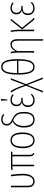

<svg xmlns="http://www.w3.org/2000/svg" viewBox="1638 -2424 985 4302"><g transform="rotate(-90 2131.0 -272.5)"><path d="M366.2 -520Q388.2 -382.8 388.2 -254.9Q388.2 -122.6 340.6 -56.4Q293 9.8 216.8 9.8Q159.2 9.8 123 -28.3Q86.9 -66.4 86.9 -136.2V-520H121.1V-138.2Q121.1 -79.1 147.2 -50Q173.3 -21 217.8 -21Q245.6 -21 268.8 -33Q292 -44.9 311.5 -70.8Q331.1 -96.7 342 -144Q353 -191.4 353 -255.9Q353 -376 332 -520Z M881.8 -488.8H814V-102.1Q814 -68.4 822.5 -51Q831.1 -33.7 852.5 -22.9L842.8 4.9Q808.6 -8.8 794.2 -32.5Q779.8 -56.2 779.8 -101.1V-488.8L590.8 -487.8V0H556.6V-487.8H541Q504.4 -487.8 481 -479L470.7 -507.8Q498 -520 539.6 -520H881.8Z M1139.2 -530.8Q1222.7 -530.8 1268.6 -463.6Q1314.5 -396.5 1314.5 -262.2Q1314.5 -128.9 1267.6 -59.6Q1220.7 9.8 1138.2 9.8Q1055.2 9.8 1008.8 -59.3Q962.4 -128.4 962.4 -258.8Q962.4 -391.6 1009.8 -461.2Q1057.1 -530.8 1139.2 -530.8ZM1139.2 -500Q1072.3 -500 1035.2 -440.7Q998 -381.3 998 -258.8Q998 -139.2 1034.4 -80.1Q1070.8 -21 1138.2 -21Q1205.6 -21 1242.4 -80.6Q1279.3 -140.1 1279.3 -262.2Q1279.3 -500 1139.2 -500Z M1618.2 -488.8Q1674.3 -462.9 1707.8 -431.2Q1741.2 -399.4 1758.1 -350.8Q1774.9 -302.2 1774.9 -231Q1774.9 9.8 1601.1 9.8Q1517.6 9.8 1471.4 -50Q1425.3 -109.9 1425.3 -231.9Q1425.3 -415.5 1562 -483.9Q1513.2 -509.3 1491.2 -538.8Q1469.2 -568.4 1469.2 -611.8Q1469.2 -666.5 1506.3 -702.6Q1543.5 -738.8 1605 -738.8Q1642.1 -738.8 1671.1 -727.3Q1700.2 -715.8 1730 -692.9L1711.9 -669.9Q1684.1 -690.4 1660.4 -699.2Q1636.7 -708 1605 -708Q1557.6 -708 1530.8 -681.9Q1503.9 -655.8 1503.9 -610.8Q1503.9 -570.3 1527.1 -545.2Q1550.3 -520 1618.2 -488.8ZM1601.1 -21Q1670.9 -21 1705.6 -70.8Q1740.2 -120.6 1740.2 -231Q1740.2 -329.1 1708 -380.9Q1675.8 -432.6 1589.4 -471.2Q1460.9 -411.1 1460.9 -231.9Q1460.9 -21 1601.1 -21Z M2029.3 -745.1 2066.9 -743.2 2053.2 -602.1H2029.3ZM2042 -530.8Q2113.3 -530.8 2169.9 -484.9L2153.3 -460.9Q2101.1 -500 2043.9 -500Q1993.7 -500 1965.3 -471.7Q1937 -443.4 1937 -395Q1937 -348.6 1966.8 -318.4Q1996.6 -288.1 2045.9 -288.1H2094.2L2089.8 -257.8H2043Q1981.4 -257.8 1951.2 -228.3Q1920.9 -198.7 1920.9 -138.2Q1920.9 -82.5 1952.1 -51.8Q1983.4 -21 2038.1 -21Q2077.6 -21 2104.7 -33.9Q2131.8 -46.9 2161.1 -73.2L2181.2 -53.2Q2119.6 9.8 2038.1 9.8Q1970.7 9.8 1928 -30Q1885.3 -69.8 1885.3 -139.2Q1885.3 -200.7 1914.8 -234.1Q1944.3 -267.6 1994.1 -273.9Q1901.9 -300.3 1901.9 -395Q1901.9 -457.5 1941.2 -494.1Q1980.5 -530.8 2042 -530.8Z M2397.5 -182.1 2545.4 189 2513.7 198.2 2378.4 -151.9 2243.7 196.8 2210.4 192.9 2361.8 -183.1Q2312 -322.8 2279.3 -392.3Q2246.6 -461.9 2208.5 -515.1L2240.7 -527.8Q2278.3 -470.7 2308.3 -405Q2338.4 -339.4 2379.4 -211.9L2494.6 -523.9L2528.8 -520Z M2786.1 -738.8Q2874.5 -738.8 2915.8 -651.6Q2957 -564.5 2957 -369.1Q2957 -168 2915.8 -79.1Q2874.5 9.8 2783.2 9.8Q2692.9 9.8 2652.1 -78.4Q2611.3 -166.5 2611.3 -367.2Q2611.3 -499.5 2631.3 -582.3Q2651.4 -665 2689.5 -701.9Q2727.5 -738.8 2786.1 -738.8ZM2786.1 -708Q2713.9 -708 2680.9 -633.8Q2647.9 -559.6 2646 -383.8H2922.4Q2921.4 -501.5 2906.2 -573Q2891.1 -644.5 2862.1 -676.3Q2833 -708 2786.1 -708ZM2783.2 -21Q2855.5 -21 2888.2 -98.1Q2920.9 -175.3 2922.4 -354H2646Q2646.5 -177.2 2679.7 -99.1Q2712.9 -21 2783.2 -21Z M3287.6 -530.8Q3344.2 -530.8 3374.5 -490.5Q3404.8 -450.2 3404.8 -379.9V200.2L3370.6 193.8V-376Q3370.6 -437.5 3348.6 -469.2Q3326.7 -501 3283.7 -501Q3202.6 -501 3138.7 -377.9V0H3104.5V-354Q3104.5 -448.7 3086.9 -521L3117.7 -525.9Q3130.9 -486.3 3135.7 -419.9Q3166 -473.1 3202.4 -502Q3238.8 -530.8 3287.6 -530.8Z M3858.4 -516.1 3662.1 -271 3834.5 -56.2Q3848.6 -38.6 3858.4 -30.5Q3868.2 -22.5 3880.4 -19L3870.1 7.8Q3852.5 4.9 3839.8 -4.9Q3827.1 -14.6 3810.1 -36.1L3623 -270L3831.1 -530.8ZM3596.2 -525.9Q3617.2 -443.8 3617.2 -355V0H3583V-354Q3583 -448.7 3565.4 -521Z M4101.1 -530.8Q4172.4 -530.8 4229 -484.9L4212.4 -460.9Q4160.2 -500 4103 -500Q4052.7 -500 4024.4 -471.7Q3996.1 -443.4 3996.1 -395Q3996.1 -348.6 4025.9 -318.4Q4055.7 -288.1 4105 -288.1H4153.3L4148.9 -257.8H4102.1Q4040.5 -257.8 4010.3 -228.3Q3980 -198.7 3980 -138.2Q3980 -82.5 4011.2 -51.8Q4042.5 -21 4097.2 -21Q4136.7 -21 4163.8 -33.9Q4190.9 -46.9 4220.2 -73.2L4240.2 -53.2Q4178.7 9.8 4097.2 9.8Q4029.8 9.8 3987.1 -30Q3944.3 -69.8 3944.3 -139.2Q3944.3 -200.7 3973.9 -234.1Q4003.4 -267.6 4053.2 -273.9Q3960.9 -300.3 3960.9 -395Q3960.9 -457.5 4000.2 -494.1Q4039.6 -530.8 4101.1 -530.8Z"/></g></svg>

Font: Fira Sans Compressed UltraLight
Style: Regular
Weight: 200
Width: 1
Designer: Carrois Corporate & Edenspiekermann AG
Foundry: Carrois Corporate GbR & Edenspiekermann AG
Version: Version 4.203;PS 004.203;hotconv 1.0.88;makeotf.lib2.5.64775